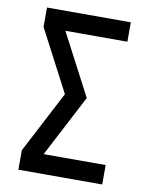

<svg xmlns="http://www.w3.org/2000/svg" viewBox="-83 -796 666 857"><g transform="rotate(10 250.0 -367.5)"><path d="M60 0V-88L206 -368L60 -647V-735H440V-647H159L305 -368L159 -88H440V0Z"/></g></svg>

Font: Iosevka Term Curly Semibold
Style: Regular
Weight: 600
Designer: Belleve Invis
Foundry: Belleve Invis
Version: Version 32.3.0